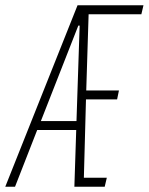

<svg xmlns="http://www.w3.org/2000/svg" viewBox="-44 -708 564 728"><path d="M-24 0 250 -688H500L492 -654H292L283 -365H407L400 -331H282L274 -34H361L353 0H238L245 -215H97L13 0ZM111 -249H246L258 -611H253Z"/></svg>

Font: Saira UltraCondensed Thin
Style: Italic
Weight: 250
Width: 1
Italic angle: -12°
Designer: Hector Gatti with collaboration of the Omnibus-Type team
Foundry: Omnibus-Type
Version: Version 1.101